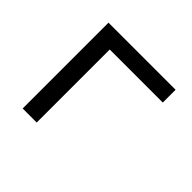

<svg xmlns="http://www.w3.org/2000/svg" viewBox="-135 -710 870 870"><g transform="rotate(45 300.0 -275.0)"><path d="M535 -550V-468H195V0H105V-550Z"/></g></svg>

Font: JetBrainsMono NF
Style: Regular
Weight: 400
Monospace: yes
Designer: Philipp Nurullin, Konstantin Bulenkov
Foundry: JetBrains
Version: Version 1.0.2; ttfautohint (v1.8.3)